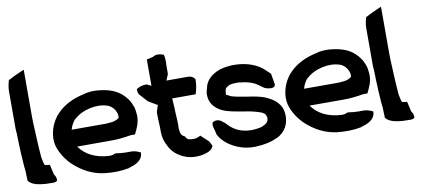

<svg xmlns="http://www.w3.org/2000/svg" viewBox="-64 -889 2422 1105"><g transform="rotate(-10 1147.0 -336.5)"><path d="M10 -350C10 -339 11 -327 12 -317C13 -280 14 -240 16 -201C19 -168 19 -132 24 -98L26 -39C46 -12 87 -6 126 -3L166 -2C182 -1 193 -7 194 -12C194 -24 191 -38 182 -47L168 -107L157 -108L139 -111C133 -124 131 -139 127 -158C124 -192 122 -230 120 -267C119 -311 115 -353 115 -396V-672L94 -663C75 -655 48 -643 24 -629L22 -632C16 -613 10 -589 10 -565Z M214 -252C214 -236 216 -223 219 -209C233 -162 262 -119 297 -87C342 -47 398 -14 468 -5C518 1 568 0 612 -9H613V-10C645 -19 691 -35 696 -77L697 -86C682 -93 665 -101 642 -101H613C593 -101 572 -103 555 -106H550C542 -103 535 -99 517 -98C433 -102 377 -133 341 -183H542C584 -183 620 -188 656 -194H681C695 -222 714 -258 712 -302L709 -328C708 -340 705 -350 700 -361C690 -389 674 -409 655 -427C624 -457 580 -473 530 -479C497 -484 460 -483 429 -473C370 -461 311 -433 272 -391C265 -384 258 -376 251 -365C230 -334 216 -297 214 -253ZM327 -284C332 -303 339 -316 350 -332C355 -339 362 -344 373 -353C410 -382 489 -406 552 -385H553C579 -377 604 -348 606 -316C606 -314 605 -311 605 -304C594 -296 582 -290 563 -287L540 -285C534 -284 528 -284 521 -284Z M737 -441C737 -427 742 -417 752 -408L787 -369L840 -338C836 -325 832 -312 827 -298V-296C827 -273 828 -253 829 -230C829 -214 831 -201 830 -187V-186C830 -158 835 -134 846 -111C859 -82 877 -54 910 -35C939 -16 980 -2 1032 -9H1033C1055 -13 1096 -20 1107 -48L1109 -52C1101 -68 1098 -81 1081 -93L1050 -122L1040 -117C1023 -109 1002 -107 978 -114C973 -117 966 -124 961 -134C944 -141 937 -151 935 -182V-189C936 -202 935 -216 935 -227V-228L932 -283C932 -311 929 -335 928 -361H1065L1068 -371C1074 -391 1079 -416 1079 -442V-447C1072 -459 1058 -468 1039 -468H913L928 -504V-545L929 -582C929 -595 927 -607 924 -617C905 -624 881 -630 859 -615L823 -607V-453L797 -466H793C770 -466 751 -459 737 -449Z M1129 -337C1132 -285 1173 -253 1216 -238C1270 -220 1338 -216 1388 -202C1399 -198 1410 -196 1416 -193H1417C1438 -184 1443 -179 1448 -158C1449 -132 1435 -123 1409 -111C1393 -106 1372 -103 1347 -102C1278 -102 1236 -131 1205 -167C1200 -172 1199 -172 1192 -177C1173 -196 1148 -196 1132 -183C1130 -173 1130 -163 1133 -154C1137 -140 1141 -125 1144 -110L1145 -109C1155 -90 1172 -70 1196 -52C1232 -26 1285 -2 1352 -4C1406 -6 1447 -16 1481 -32C1534 -56 1559 -108 1553 -165C1549 -214 1513 -245 1478 -263C1429 -291 1353 -294 1297 -306C1275 -311 1260 -314 1250 -322C1247 -324 1237 -327 1236 -328C1236 -329 1236 -331 1237 -334V-342C1238 -348 1240 -360 1243 -365C1249 -371 1265 -381 1272 -382H1273C1282 -384 1293 -385 1306 -385H1323C1323 -385 1326 -384 1330 -383H1333C1359 -381 1386 -374 1406 -365C1425 -356 1440 -343 1459 -330C1475 -320 1534 -308 1522 -348L1513 -402C1504 -409 1496 -419 1479 -434C1446 -463 1391 -487 1321 -489H1296C1290 -488 1285 -488 1275 -487C1211 -482 1148 -446 1136 -387C1133 -375 1126 -358 1129 -337Z M1572 -252C1572 -236 1574 -223 1577 -209C1591 -162 1620 -119 1655 -87C1700 -47 1756 -14 1826 -5C1876 1 1926 0 1970 -9H1971V-10C2003 -19 2049 -35 2054 -77L2055 -86C2040 -93 2023 -101 2000 -101H1971C1951 -101 1930 -103 1913 -106H1908C1900 -103 1893 -99 1875 -98C1791 -102 1735 -133 1699 -183H1900C1942 -183 1978 -188 2014 -194H2039C2053 -222 2072 -258 2070 -302L2067 -328C2066 -340 2063 -350 2058 -361C2048 -389 2032 -409 2013 -427C1982 -457 1938 -473 1888 -479C1855 -484 1818 -483 1787 -473C1728 -461 1669 -433 1630 -391C1623 -384 1616 -376 1609 -365C1588 -334 1574 -297 1572 -253ZM1685 -284C1690 -303 1697 -316 1708 -332C1713 -339 1720 -344 1731 -353C1768 -382 1847 -406 1910 -385H1911C1937 -377 1962 -348 1964 -316C1964 -314 1963 -311 1963 -304C1952 -296 1940 -290 1921 -287L1898 -285C1892 -284 1886 -284 1879 -284Z M2098 -350C2098 -339 2099 -327 2100 -317C2101 -280 2102 -240 2104 -201C2107 -168 2107 -132 2112 -98L2114 -39C2134 -12 2175 -6 2214 -3L2254 -2C2270 -1 2281 -7 2282 -12C2282 -24 2279 -38 2270 -47L2256 -107L2245 -108L2227 -111C2221 -124 2219 -139 2215 -158C2212 -192 2210 -230 2208 -267C2207 -311 2203 -353 2203 -396V-672L2182 -663C2163 -655 2136 -643 2112 -629L2110 -632C2104 -613 2098 -589 2098 -565Z"/></g></svg>

Font: SolarCharger
Style: 950
Weight: 900
Designer: Mew Too
Foundry: Cannot Into Space Fonts/KineticPlasma Fonts
Version: Version 1.100